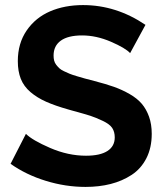

<svg xmlns="http://www.w3.org/2000/svg" viewBox="-20 -735 653 763"><path d="M497.1 -523.9Q479 -543.9 420.9 -569.1Q362.8 -594.2 306.2 -594.2Q250.5 -594.2 221.7 -573.5Q192.9 -552.7 192.9 -514.2Q192.9 -503.4 195.1 -494.4Q197.3 -485.4 203.4 -477.5Q209.5 -469.7 215.6 -463.9Q221.7 -458 234.1 -452.1Q246.6 -446.3 256.3 -442.1Q266.1 -438 284.9 -432.4Q303.7 -426.8 316.9 -423.1Q330.1 -419.4 355 -413.1Q400.4 -401.4 432.9 -389.9Q465.3 -378.4 495.4 -361.1Q525.4 -343.8 543.5 -322.5Q561.5 -301.3 572.3 -271.2Q583 -241.2 583 -203.1Q583 -147.9 561.8 -106.2Q540.5 -64.5 503.2 -40Q465.8 -15.6 419.9 -3.9Q374 7.8 319.8 7.8Q240.2 7.8 161.9 -16.4Q83.5 -40.5 22 -84L83 -203.1Q108.4 -177.7 179.4 -147Q250.5 -116.2 321.8 -116.2Q377.9 -116.2 407 -135Q436 -153.8 436 -189Q436 -210.9 426 -226.3Q416 -241.7 387.9 -254.9Q359.9 -268.1 338.9 -274.9Q317.9 -281.7 267.6 -295.4Q264.2 -296.4 262.2 -296.9Q260.3 -297.4 257.3 -298.3Q254.4 -299.3 252 -299.8Q198.7 -314.9 163.1 -330.8Q127.4 -346.7 101.1 -369.1Q74.7 -391.6 62.7 -421.6Q50.8 -451.7 50.8 -492.2Q50.8 -562.5 85.9 -613.8Q121.1 -665 179 -689.9Q236.8 -714.8 310.1 -714.8Q441.9 -714.8 558.1 -636.2Z"/></svg>

Font: Rawline
Style: Bold
Weight: 700
Designer: Matt McInerney, Pablo Impallari, Rodrigo Fuenzalida
Foundry: Matt McInerney, Pablo Impallari, Rodrigo Fuenzalida
Version: Version 4.020;PS 004.020;hotconv 1.0.88;makeotf.lib2.5.64775